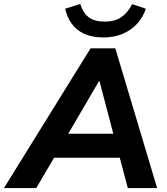

<svg xmlns="http://www.w3.org/2000/svg" viewBox="-69 -949 842 969"><path d="M-49 0 388 -705H513L724 0H576L527 -185L572 -153H166L221 -182L114 0ZM431 -540 259 -246 237 -274H541L511 -243L433 -540ZM453 -760Q396 -760 356 -778.5Q316 -797 292.5 -830Q269 -863 260 -905L336 -929Q351 -882 380 -861Q409 -840 460 -840Q511 -840 543.5 -862.5Q576 -885 598 -928L667 -905Q652 -860 621.5 -827.5Q591 -795 548 -777.5Q505 -760 453 -760Z"/></svg>

Font: Nunito Sans 12pt ExtraBold
Style: Italic
Weight: 800
Italic angle: -9°
Designer: Vernon Adams
Foundry: Vernon Adams
Version: Version 3.101;gftools[0.9.27]